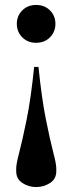

<svg xmlns="http://www.w3.org/2000/svg" viewBox="-20 -542 293 776"><path d="M126 -369Q92 -369 70 -391.2Q48 -413.5 48 -445.5Q48 -478 70 -500Q92 -522 126 -522Q160 -522 182 -500Q204 -478 204 -445.5Q204 -413.5 182 -391.2Q160 -369 126 -369ZM45.5 150V138Q45.5 120.5 58 73Q70.5 25.5 87.8 -59.2Q105 -144 118 -271.5H135.5Q148.5 -144 165.5 -59.5Q182.5 25 195 72.8Q207.5 120.5 207.5 138V150Q207.5 181.5 182 197.8Q156.5 214 126 214Q96 214 70.8 197.8Q45.5 181.5 45.5 150Z"/></svg>

Font: Newsreader Display Medium
Style: Regular
Weight: 500
Designer: Hugues Gentile
Foundry: Production Type
Version: Version 1.001